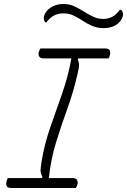

<svg xmlns="http://www.w3.org/2000/svg" viewBox="-20 -943 637 963"><path d="M360 0H38Q19 0 14 -9Q9 -18 13 -34Q14 -38 16 -42.5Q18 -47 19 -50H190L193 -56Q186 -68 184 -80.5Q182 -93 188 -129Q202 -217 231 -301Q260 -385 290.5 -470.5Q321 -556 338 -650H198Q182 -650 176.5 -660Q171 -670 175 -683Q178 -693 183 -700H506Q525 -700 530 -691Q535 -682 531 -666Q530 -662 528.5 -657.5Q527 -653 525 -650H373L370 -645Q376 -633 376.5 -619Q377 -605 368 -568Q347 -478 317 -395.5Q287 -313 261 -228.5Q235 -144 225 -50H345Q361 -50 366.5 -40Q372 -30 368 -17Q365 -7 360 0ZM498 -848Q522 -848 542.5 -858.5Q563 -869 581 -894H587Q598 -884 597 -869Q595 -850 581 -834Q552 -802 500 -802Q468 -802 442.5 -813Q417 -824 394.5 -839Q372 -854 349 -865Q326 -876 298 -876Q245 -876 213 -831H207Q203 -836 201 -842Q199 -848 200 -856Q201 -871 214 -887Q226 -902 247.5 -912.5Q269 -923 300 -923Q328 -923 352.5 -911.5Q377 -900 400 -885.5Q423 -871 447 -859.5Q471 -848 498 -848Z"/></svg>

Font: Recursive Sn Csl St Lt
Style: Italic
Weight: 300
Italic angle: -15°
Version: Version 1.079;hotconv 1.0.112;makeotfexe 2.5.65598; ttfautoh